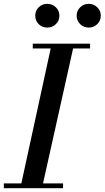

<svg xmlns="http://www.w3.org/2000/svg" viewBox="-26 -982 546 1002"><path d="M80 0 244 -754H361L193 0ZM-6 0V-25H303V0ZM145 -729V-754H444V-729ZM437 -838Q411 -838 392.5 -856Q374 -874 374 -900Q374 -926 392.5 -944Q411 -962 437 -962Q463 -962 481.5 -944Q500 -926 500 -900Q500 -874 481.5 -856Q463 -838 437 -838ZM221 -838Q194 -838 176 -856Q158 -874 158 -900Q158 -926 176 -944Q194 -962 221 -962Q247 -962 265.5 -944Q284 -926 284 -900Q284 -874 265.5 -856Q247 -838 221 -838Z"/></svg>

Font: Libre Bodoni
Style: Italic
Weight: 400
Italic angle: -13°
Designer: Pablo Impallari, Rodrigo Fuenzalida
Foundry: Impallari Type
Version: Version 2.005;gftools[0.9.23]